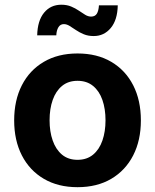

<svg xmlns="http://www.w3.org/2000/svg" viewBox="-20 -778 653 809"><path d="M306.7 10.7Q224.6 10.7 164.6 -24.6Q104.6 -59.9 72.1 -123.3Q39.7 -186.6 39.7 -270.6Q39.7 -355.2 72.1 -418.7Q104.6 -482.2 164.6 -517.4Q224.6 -552.7 306.7 -552.7Q389.1 -552.7 448.9 -517.4Q508.7 -482.2 541.2 -418.7Q573.6 -355.2 573.6 -270.6Q573.6 -186.6 541.2 -123.3Q508.7 -59.9 448.9 -24.6Q389.1 10.7 306.7 10.7ZM306.7 -104.6Q345.8 -104.6 372.1 -126.3Q398.4 -148.1 411.5 -185.8Q424.6 -223.5 424.6 -271.1Q424.6 -319.2 411.5 -356.8Q398.4 -394.3 372.1 -415.9Q345.8 -437.5 306.7 -437.5Q267.6 -437.5 241.4 -415.9Q215.2 -394.3 202.1 -356.9Q188.9 -319.5 188.9 -271.1Q188.9 -223.5 202.1 -185.8Q215.2 -148.1 241.4 -126.3Q267.6 -104.6 306.7 -104.6ZM374.9 -626.1Q351.5 -626.1 333.2 -633.6Q314.8 -641.2 300.2 -651.2Q285.6 -661.3 273.2 -668.8Q260.8 -676.4 249.1 -676.4Q234 -676.4 226.1 -663.2Q218.1 -650.1 217.2 -629.1H136.7Q138.1 -691 165.7 -724.5Q193.3 -758.1 238.4 -758.1Q262 -758.1 279.9 -750.5Q297.9 -743 312.2 -733.1Q326.5 -723.2 338.9 -715.7Q351.3 -708.1 363.8 -708.1Q380.4 -708.1 388 -720.2Q395.5 -732.2 396.9 -755.6H476.2Q475 -693.9 446.7 -660Q418.4 -626.1 374.9 -626.1Z"/></svg>

Font: Adwaita Sans
Style: Regular
Weight: 400
Designer: Rasmus Andersson
Foundry: rsms
Version: Version 4.001;git-9221beed3